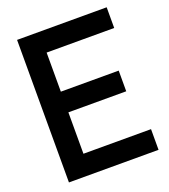

<svg xmlns="http://www.w3.org/2000/svg" viewBox="-134 -807 815 924"><g transform="rotate(-20 273.5 -345.0)"><path d="M172.9 -403.8H469.2V-297.9H172.9V-85.9H519V20H60.1V-710H519V-604H172.9Z"/></g></svg>

Font: D-DIN-PRO SemiBold
Style: Bold
Weight: 600
Designer: datto
Foundry: CyberFei
Version: Version 1.000;hotconv 1.0.109;makeotfexe 2.5.65596